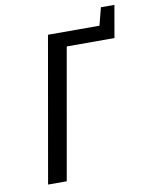

<svg xmlns="http://www.w3.org/2000/svg" viewBox="-87 -848 703 911"><g transform="rotate(-10 264.0 -392.5)"><path d="M70 0 193 -700H441L463 -785H528L501 -630H271L160 0Z"/></g></svg>

Font: Cuprum
Style: Italic
Weight: 400
Italic angle: -10°
Designer: Jovanny Lemonad
Foundry: Jovanny Lemonad
Version: Version 3.000